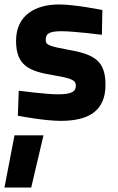

<svg xmlns="http://www.w3.org/2000/svg" viewBox="-36 -531 528 861"><path d="M423 -486C423 -486 301 -511 229 -511C124 -511 36 -464 36 -348C36 -238 93 -212 201 -194C293 -179 304 -169 304 -147C304 -121 287 -108 223 -108C172 -108 48 -124 48 -124L44 -12C44 -12 162 11 236 11C361 11 437 -33 437 -150C437 -251 396 -285 280 -306C188 -323 169 -328 169 -351C169 -378 181 -391 239 -391C297 -391 421 -375 421 -375L423 -486ZM159 76 104 310H-16L29 76Z"/></svg>

Font: RazerF5
Style: Bold
Weight: 700
Foundry: Razer Inc.
Version: Version 2